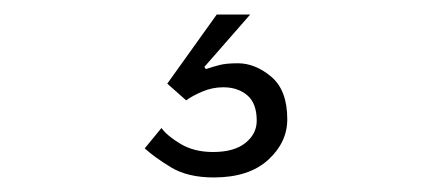

<svg xmlns="http://www.w3.org/2000/svg" viewBox="-20 -43 599 264"><path d="M202 133Q210 144 228.5 155Q247 166 273 166Q302 166 317.5 153.5Q333 141 333 123Q333 99 320 88Q307 77 287 77Q272 77 258 83Q244 89 236 95L210 72L278 -23H324L261 49L263 52Q272 49 281.5 46.5Q291 44 307 44Q331 44 353 62.5Q375 81 375 121Q375 153 348.5 177Q322 201 274 201Q238 201 215 187Q192 173 179 161Z"/></svg>

Font: Haskoy Light
Style: Regular
Weight: 300
Designer: Ertekin Erdin
Foundry: Ertekin Erdin
Version: Version 2.000; ttfautohint (v1.8.4.7-5d5b)